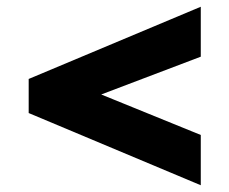

<svg xmlns="http://www.w3.org/2000/svg" viewBox="-20 -548 680 569"><path d="M280 -268 575 -148V1L65 -213V-314L575 -528V-380Z"/></svg>

Font: Jost*
Style: Bold
Weight: 700
Version: Version 3.7